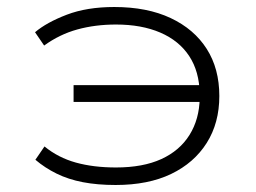

<svg xmlns="http://www.w3.org/2000/svg" viewBox="-20 -520 730 548"><path d="M310 8Q258 8 216.5 0Q175 -8 141.5 -24.5Q108 -41 81 -64L107 -102Q146 -70 196.5 -56Q247 -42 311 -42Q388 -42 440.5 -66Q493 -90 521 -135Q549 -180 550 -240L562 -229H190V-277H562L550 -252Q549 -316 520 -360Q491 -404 437.5 -427Q384 -450 311 -450Q252 -450 201 -436Q150 -422 106 -390L80 -428Q113 -456 170.5 -478Q228 -500 306 -500Q400 -500 467 -468.5Q534 -437 570 -380.5Q606 -324 606 -246Q606 -169 570 -112Q534 -55 468.5 -23.5Q403 8 310 8Z"/></svg>

Font: Nunito Sans 7pt Expanded ExtraLight
Style: Regular
Weight: 250
Width: 7
Designer: Vernon Adams
Foundry: Vernon Adams
Version: Version 3.101;gftools[0.9.27]